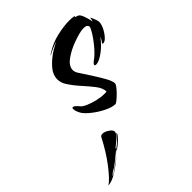

<svg xmlns="http://www.w3.org/2000/svg" viewBox="-289 -487 868 868"><g transform="rotate(-45 145.0 -53.5)"><path d="M180 35Q161 35 132 21Q103 7 77.5 -13Q52 -33 42 -49Q30 -70 30 -84Q30 -92 35 -92Q44 -92 61 -71Q68 -62 87.5 -53.5Q107 -45 131.5 -39Q156 -33 177 -33Q182 -33 185.5 -33Q189 -33 193 -34Q192 -57 173 -81.5Q154 -106 129.5 -133Q105 -160 87 -188Q74 -208 74 -230Q74 -260 98 -287Q122 -314 157 -336Q166 -341 175 -346Q184 -351 193 -355Q177 -350 161 -343Q145 -336 131 -328H130Q129 -328 132 -330.5Q135 -333 137 -334Q177 -360 221.5 -370Q266 -380 300 -380Q308 -380 315 -379.5Q322 -379 328 -378Q331 -377 332 -375Q333 -373 328 -373L345 -367Q354 -363 361.5 -341.5Q369 -320 372 -303Q372 -303 372.5 -303.5Q373 -304 373 -305Q375 -310 375 -313.5Q375 -317 376 -321Q377 -323 381 -314.5Q385 -306 388.5 -295.5Q392 -285 392 -278Q391 -260 379 -239Q367 -218 353.5 -206Q340 -194 331 -201Q342 -213 348 -229Q326 -198 295.5 -175.5Q265 -153 247 -153Q238 -153 238 -158Q238 -161 242.5 -166Q247 -171 249 -172Q259 -178 274 -192.5Q289 -207 304 -226Q319 -245 330.5 -263Q342 -281 346 -293Q346 -310 322 -310Q308 -310 289.5 -305Q271 -300 252 -293Q215 -280 184 -258Q153 -236 153 -210Q153 -200 159 -189Q178 -160 198 -129Q218 -98 232 -72.5Q246 -47 246 -33Q246 -27 237.5 -16Q229 -5 217.5 6.5Q206 18 195.5 26.5Q185 35 180 35ZM-102 273Q-78 257 -40.5 208.5Q-3 160 31 94Q36 88 44 88Q59 88 76 100Q93 112 91 123Q87 138 74 148.5Q61 159 44 173Q38 177 40 177.5Q42 178 40 181Q78 153 90 132Q94 126 92 134Q90 142 73 159Q66 166 57 173Q48 180 30 193L20 202L37 186L39 181L26 192Q14 202 -6 218Q-26 234 -41 242Q-45 243 -52 250Q-59 257 -56 256Q-39 246 -17.5 230Q4 214 20 202Q-12 230 -44 250.5Q-76 271 -102 273Z"/></g></svg>

Font: Smooch
Style: Regular
Weight: 400
Designer: Robert E. Leuschke
Foundry: Robert E. Leuschke
Version: Version 1.010; ttfautohint (v1.8.3)